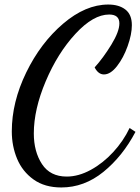

<svg xmlns="http://www.w3.org/2000/svg" viewBox="-20 -739 617 846"><path d="M32 -160Q32 -289 95.5 -419.5Q159 -550 258 -634.5Q357 -719 457 -719Q504 -719 532.5 -697Q561 -675 561 -628Q561 -588 542.5 -536Q524 -484 495.5 -447.5Q467 -411 438 -411Q413 -411 397 -442Q435 -484 470.5 -542Q506 -600 506 -636Q506 -675 461 -675Q391 -675 312.5 -590Q234 -505 181.5 -381Q129 -257 129 -151Q129 -71 165 -16Q201 39 274 39Q326 39 380 9.5Q434 -20 479 -69Q524 -118 551 -175L577 -158Q520 -50 435.5 18.5Q351 87 250 87Q177 87 128 52Q79 17 55.5 -39Q32 -95 32 -160Z"/></svg>

Font: Dancing Script
Style: Bold
Weight: 700
Designer: Pablo Impallari
Foundry: Pablo Impallari
Version: Version 2.000